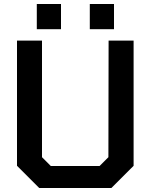

<svg xmlns="http://www.w3.org/2000/svg" viewBox="-20 -940 753 960"><path d="M164 -794V-920H285V-794ZM429 -794V-920H550V-794ZM176 0 65 -111V-737H190V-154L234 -110H478L522 -154L523 -737H648V-111L537 0Z"/></svg>

Font: Tomorrow Medium
Style: Regular
Weight: 500
Designer: Tony de Marco, Monica Rizzolli
Foundry: Just in Type
Version: Version 2.002